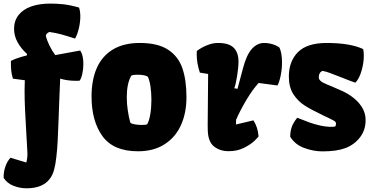

<svg xmlns="http://www.w3.org/2000/svg" viewBox="-31 -812 2027 1043"><path d="M117.7 13.7Q116.2 -21 112.3 -81.5Q107.4 -163.6 105 -217.3Q102.5 -271 102.5 -319.3Q102.5 -335.9 103.5 -364.3L104 -376L39.1 -384.8Q32.2 -407.2 30 -428.7Q27.8 -450.2 28.3 -481Q59.6 -497.6 114.3 -510.7L116.2 -518.6Q83.5 -547.9 64.5 -582.5Q45.4 -617.2 45.4 -655.3Q45.4 -699.2 69.8 -730.2Q94.2 -761.2 138.4 -776.9Q182.6 -792.5 242.2 -792.5Q277.3 -792.5 312.7 -788.8Q348.1 -785.2 398.4 -771Q405.3 -750.5 405.3 -723.1Q405.3 -692.4 397.7 -659.4Q390.1 -626.5 377 -602.5Q329.6 -617.7 301 -625.5Q272.5 -633.3 238.3 -638.2Q231 -636.7 224.9 -630.6Q218.8 -624.5 217.8 -619.1Q222.2 -596.7 236.6 -566.9Q251 -537.1 269 -512.7L404.8 -537.6Q421.9 -512.2 421.9 -464.8Q421.9 -436 415.8 -409.7Q409.7 -383.3 400.9 -373.5Q394.5 -373 382.3 -373Q335 -373 295.9 -384.8Q293.9 -327.1 292.5 -302.7Q292 -284.2 290 -240.2L287.1 -159.7Q284.7 -89.8 282.2 -44.4Q279.8 1 274.9 42.5Q270.5 82 262.9 110.1Q255.4 138.2 239.7 159.2Q201.2 210.9 112.8 210.9Q77.6 210.9 42.7 197.5Q7.8 184.1 -11.2 154.3Q-12.2 125 -2.7 95.5Q6.8 65.9 25.9 44.9L111.8 70.8Q115.2 60.5 116.9 44.7Q118.7 28.8 117.7 13.7Z M728.5 -578.6Q826.2 -578.6 881.8 -542.2Q937.5 -505.9 959.7 -441.4Q981.9 -377 981.9 -283.7Q981.9 -199.2 952.4 -133.1Q922.9 -66.9 863.5 -28.6Q804.2 9.8 718.3 9.8Q585.4 9.8 525.9 -72Q466.3 -153.8 466.3 -288.6Q466.3 -377 494.6 -441.9Q522.9 -506.8 581.5 -542.7Q640.1 -578.6 728.5 -578.6ZM768.6 -137.2Q779.8 -156.7 785.6 -192.4Q791.5 -228 791.5 -269.5Q791.5 -307.6 786.6 -341.1Q781.7 -374.5 772.9 -393.6Q767.6 -399.9 751.5 -403.1Q735.4 -406.2 716.3 -406.2Q691.4 -406.2 682.1 -400.9Q657.7 -358.9 657.7 -284.2Q657.7 -249 663.1 -212.4Q668.5 -175.8 676.8 -146Q682.6 -139.6 700.7 -136.5Q718.8 -133.3 738.3 -133.3Q763.2 -133.3 768.6 -137.2Z M1098.1 -233.9Q1099.6 -395 1099.6 -410.2L1054.7 -417.5Q1045.4 -445.3 1041.5 -469.7Q1037.6 -494.1 1037.6 -519Q1037.6 -529.3 1038.1 -534.7Q1046.4 -542 1064 -552.2Q1081.5 -562.5 1105.5 -570.6Q1129.4 -578.6 1154.3 -578.6Q1212.4 -578.6 1238.5 -552.7Q1264.6 -526.9 1264.6 -477.1Q1264.6 -446.8 1257.1 -399.7Q1249.5 -352.5 1241.7 -332.5L1259.3 -329.6L1288.6 -439.9Q1308.1 -514.6 1337.4 -546.6Q1366.7 -578.6 1403.3 -578.6Q1427.2 -578.6 1450.9 -571.3Q1474.6 -564 1487.3 -553.2Q1501 -522.9 1501 -472.7Q1501 -437.5 1494.1 -403.1Q1487.3 -368.7 1476.6 -347.7L1374 -361.3Q1342.8 -328.1 1307.6 -269.3Q1272.5 -210.4 1251.5 -161.1L1251 -135.7L1345.7 -158.2Q1369.6 -121.6 1373.5 -71.3Q1373.5 -68.4 1351.6 -47.4Q1329.6 -26.4 1293.7 -8.5Q1257.8 9.3 1211.4 9.3Q1163.6 9.3 1131.6 -16.4Q1099.6 -42 1097.7 -103Q1097.2 -110.4 1097.2 -130.9Q1097.2 -151.9 1098.1 -233.9Z M1771 -123Q1784.7 -123 1790.5 -125.5Q1792 -127.4 1793.2 -131.6Q1794.4 -135.7 1794.4 -140.1Q1794.4 -149.9 1783.2 -156.2Q1765.6 -166 1720.7 -187Q1659.2 -216.3 1623.3 -239.3Q1587.4 -262.2 1562.7 -300.3Q1538.1 -338.4 1538.1 -396Q1538.1 -478.5 1587.4 -528.6Q1636.7 -578.6 1743.7 -578.6Q1871.1 -578.6 1941.9 -545.4Q1945.3 -531.2 1945.3 -509.8Q1945.3 -468.8 1932.6 -426Q1919.9 -383.3 1899.4 -362.8Q1871.6 -372.1 1820.8 -392.6Q1783.7 -407.2 1762 -415.3Q1740.2 -423.3 1722.2 -426.8Q1712.4 -424.3 1706.5 -415.3Q1700.7 -406.2 1700.7 -394Q1700.7 -383.3 1707 -376Q1713.4 -368.7 1721.4 -364.5Q1729.5 -360.4 1744.6 -353.5Q1752.4 -350.1 1759.3 -347.4Q1766.1 -344.7 1772 -342.3Q1810.1 -326.2 1832 -315.9Q1854 -305.7 1874.5 -291.5Q1912.1 -265.6 1933.6 -232.4Q1955.1 -199.2 1955.1 -159.7Q1955.1 -105 1924.1 -65.2Q1893.1 -25.4 1844.7 -7.3Q1819.3 2 1789.3 6.1Q1759.3 10.3 1719.2 10.3Q1671.9 10.3 1621.8 -8.1Q1571.8 -26.4 1545.4 -69.3Q1545.9 -99.1 1553.5 -121.3Q1561 -143.6 1583.5 -172.4Q1626.5 -155.3 1652.3 -146Q1678.2 -136.7 1709.2 -129.9Q1740.2 -123 1771 -123Z"/></svg>

Font: Kavoon
Style: Regular
Weight: 400
Designer: Viktoriya Grabowska
Foundry: Viktoriya Grabowska
Version: Version 1.004; ttfautohint (v1.4.1)